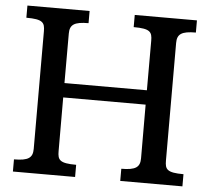

<svg xmlns="http://www.w3.org/2000/svg" viewBox="-52 -788 922 844"><g transform="rotate(5 409.0 -366.0)"><path d="M35.2 0H309.6V-53.7C236.3 -53.7 227.5 -67.9 227.5 -106.9L227.1 -343.8H590.8L591.3 -106.9C591.3 -67.9 572.3 -53.7 508.8 -53.7V0H783.2V-53.7C710 -53.7 701.2 -67.9 701.2 -106.9L700.7 -625.5C700.7 -664.6 719.7 -678.7 783.2 -678.7V-732.4H508.8V-678.7C582 -678.7 590.8 -664.6 590.8 -625.5V-407.2H227.1V-625.5C227.1 -664.6 246.1 -678.7 309.6 -678.7V-732.4H35.2V-678.7C108.4 -678.7 117.2 -664.6 117.2 -625.5L117.7 -106.9C117.7 -67.9 98.6 -53.7 35.2 -53.7Z"/></g></svg>

Font: Arbutus Slab
Style: Regular
Weight: 400
Designer: Karolina Lach
Foundry: Karolina Lach
Version: Version 1.001